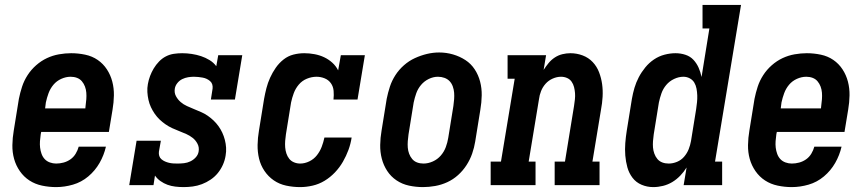

<svg xmlns="http://www.w3.org/2000/svg" viewBox="-20 -755 3540 783"><path d="M209 8Q180 8 151.5 2Q123 -4 100 -19Q77 -34 61 -57Q45 -80 37.5 -107Q30 -134 30.5 -163.5Q31 -193 36 -222L57 -352Q62 -377 70 -401.5Q78 -426 92.5 -448.5Q107 -471 127.5 -489Q148 -507 171.5 -518Q195 -529 220.5 -533.5Q246 -538 270 -538Q299 -538 327.5 -532Q356 -526 378.5 -510.5Q401 -495 416 -472Q431 -449 438 -422Q445 -395 444.5 -366Q444 -337 439 -308L424 -217H148L146 -207Q144 -193 143 -179.5Q142 -166 143.5 -153Q145 -140 149.5 -127.5Q154 -115 162.5 -106Q171 -97 183.5 -92.5Q196 -88 209 -88Q224 -88 239 -92Q254 -96 267 -105Q280 -114 288.5 -128Q297 -142 301 -157H412Q404 -122 386 -90.5Q368 -59 340 -35.5Q312 -12 277.5 -2Q243 8 209 8ZM164 -313H328L329 -323Q331 -337 332 -350.5Q333 -364 332 -377Q331 -390 326.5 -402Q322 -414 314 -423.5Q306 -433 294 -437.5Q282 -442 268 -442Q249 -442 230 -433.5Q211 -425 198 -409.5Q185 -394 178 -375Q171 -356 167 -337Z M729 8Q712 8 695 6Q678 4 663 -1.5Q648 -7 634.5 -16.5Q621 -26 612 -39L606 0H507L537 -181H636L628 -136Q627 -127 629.5 -119Q632 -111 638.5 -105.5Q645 -100 653 -96.5Q661 -93 669.5 -91Q678 -89 687 -88.5Q696 -88 704 -88Q717 -88 730.5 -89.5Q744 -91 756.5 -97Q769 -103 778.5 -113.5Q788 -124 790 -137Q793 -154 785.5 -168.5Q778 -183 766 -192.5Q754 -202 739.5 -208.5Q725 -215 710.5 -220.5Q696 -226 682 -232.5Q668 -239 655 -248Q642 -257 631 -267.5Q620 -278 611 -291Q602 -304 595.5 -318Q589 -332 585.5 -347.5Q582 -363 581 -379.5Q580 -396 583 -412Q586 -429 592 -445Q598 -461 607 -476Q616 -491 628.5 -504Q641 -517 656.5 -525Q672 -533 689 -535.5Q706 -538 723 -538Q742 -538 762 -535Q782 -532 800 -526Q818 -520 834.5 -510Q851 -500 862 -485L870 -530H968L938 -349H840L847 -394Q848 -403 845.5 -411Q843 -419 836.5 -424.5Q830 -430 822.5 -433.5Q815 -437 806.5 -438.5Q798 -440 789 -441Q780 -442 771 -442Q759 -442 747 -440Q735 -438 723.5 -432.5Q712 -427 703.5 -416.5Q695 -406 693 -394Q690 -377 697.5 -363Q705 -349 716.5 -339Q728 -329 742.5 -322.5Q757 -316 771.5 -310Q786 -304 800 -298Q814 -292 827 -283Q840 -274 851 -263.5Q862 -253 871 -240.5Q880 -228 886.5 -214Q893 -200 897 -184.5Q901 -169 902 -153Q903 -137 900 -120Q897 -101 889 -83Q881 -65 868.5 -49.5Q856 -34 839 -22.5Q822 -11 803.5 -4Q785 3 766 5.5Q747 8 729 8Z M1204 8Q1175 8 1147 2Q1119 -4 1096.5 -19.5Q1074 -35 1058.5 -58Q1043 -81 1036.5 -108Q1030 -135 1030.5 -164Q1031 -193 1036 -222L1057 -352Q1061 -374 1066.5 -395.5Q1072 -417 1081.5 -438Q1091 -459 1104.5 -478.5Q1118 -498 1136.5 -512.5Q1155 -527 1177 -532.5Q1199 -538 1221 -538Q1242 -538 1263 -534Q1284 -530 1302 -521.5Q1320 -513 1335 -499.5Q1350 -486 1359 -468L1370 -530H1468L1438 -349H1340Q1342 -367 1340.5 -384.5Q1339 -402 1329.5 -415.5Q1320 -429 1304 -435.5Q1288 -442 1271 -442Q1251 -442 1231.5 -434Q1212 -426 1198.5 -410Q1185 -394 1178 -375Q1171 -356 1167 -337L1146 -207Q1144 -194 1143 -180.5Q1142 -167 1143 -154Q1144 -141 1148 -129Q1152 -117 1159.5 -107.5Q1167 -98 1179 -93Q1191 -88 1204 -88Q1223 -88 1241.5 -97Q1260 -106 1272.5 -122Q1285 -138 1292 -156.5Q1299 -175 1303 -194H1414Q1410 -168 1401 -143.5Q1392 -119 1378.5 -95.5Q1365 -72 1346 -52Q1327 -32 1304 -18Q1281 -4 1255 2Q1229 8 1204 8Z M1705 8Q1676 8 1648 2Q1620 -4 1597 -19.5Q1574 -35 1559 -58Q1544 -81 1537 -108Q1530 -135 1530.5 -164Q1531 -193 1536 -222L1557 -352Q1562 -377 1570 -401.5Q1578 -426 1592.5 -448.5Q1607 -471 1627.5 -489Q1648 -507 1672 -518Q1696 -529 1721 -535Q1746 -541 1771 -541Q1800 -541 1827.5 -533Q1855 -525 1878 -510Q1901 -495 1916 -472Q1931 -449 1938 -422Q1945 -395 1944.5 -366Q1944 -337 1939 -308L1918 -178Q1914 -153 1905.5 -128.5Q1897 -104 1882.5 -81.5Q1868 -59 1848 -41Q1828 -23 1804 -12Q1780 -1 1754.5 3.5Q1729 8 1705 8ZM1707 -88Q1726 -88 1745 -96.5Q1764 -105 1777.5 -120.5Q1791 -136 1798 -155Q1805 -174 1808 -193L1829 -323Q1831 -337 1832 -350.5Q1833 -364 1832 -377Q1831 -390 1826.5 -402.5Q1822 -415 1813.5 -424Q1805 -433 1792.5 -437.5Q1780 -442 1766 -442Q1747 -442 1728.5 -433Q1710 -424 1697 -408.5Q1684 -393 1677.5 -374.5Q1671 -356 1667 -337L1646 -207Q1644 -193 1643 -179.5Q1642 -166 1643 -153Q1644 -140 1648.5 -128Q1653 -116 1661 -106.5Q1669 -97 1681 -92.5Q1693 -88 1707 -88Z M1981 0V-96H2023L2079 -434H2050V-530H2207L2197 -470Q2206 -484 2217 -497.5Q2228 -511 2242.5 -520.5Q2257 -530 2273.5 -534Q2290 -538 2306 -538Q2332 -538 2356 -529Q2380 -520 2397 -502Q2414 -484 2423 -460.5Q2432 -437 2435.5 -412Q2439 -387 2437.5 -360.5Q2436 -334 2431 -308L2396 -96H2425V0H2242V-96H2284L2321 -323Q2323 -336 2324.5 -349.5Q2326 -363 2325 -375.5Q2324 -388 2321 -400Q2318 -412 2311 -422Q2304 -432 2292.5 -437Q2281 -442 2268 -442Q2251 -442 2234 -434.5Q2217 -427 2205 -413.5Q2193 -400 2186.5 -383.5Q2180 -367 2178 -350L2136 -96H2164V0Z M2644 8Q2619 8 2596.5 -1.5Q2574 -11 2559.5 -30Q2545 -49 2538.5 -72.5Q2532 -96 2530 -121Q2528 -146 2530 -171.5Q2532 -197 2536 -222L2557 -352Q2561 -375 2567.5 -397Q2574 -419 2585 -440Q2596 -461 2611.5 -480Q2627 -499 2647 -512.5Q2667 -526 2690 -532Q2713 -538 2735 -538Q2756 -538 2775.5 -531.5Q2795 -525 2808 -511Q2821 -497 2829 -479Q2837 -461 2841 -441L2873 -639H2845V-735H3002L2896 -96H2925V0H2768L2780 -72Q2769 -54 2754 -38.5Q2739 -23 2721.5 -12.5Q2704 -2 2684 3Q2664 8 2644 8ZM2707 -88Q2724 -88 2741 -95Q2758 -102 2770 -116Q2782 -130 2788.5 -146.5Q2795 -163 2798 -180L2819 -310Q2821 -324 2822.5 -338Q2824 -352 2823.5 -366Q2823 -380 2820.5 -393.5Q2818 -407 2811.5 -418Q2805 -429 2793 -435.5Q2781 -442 2767 -442Q2748 -442 2729 -433Q2710 -424 2697 -408.5Q2684 -393 2677.5 -374.5Q2671 -356 2667 -337L2646 -207Q2644 -193 2643 -179.5Q2642 -166 2643 -153.5Q2644 -141 2648.5 -128.5Q2653 -116 2661 -106.5Q2669 -97 2681 -92.5Q2693 -88 2707 -88Z M3209 8Q3180 8 3151.5 2Q3123 -4 3100 -19Q3077 -34 3061 -57Q3045 -80 3037.5 -107Q3030 -134 3030.5 -163.5Q3031 -193 3036 -222L3057 -352Q3062 -377 3070 -401.5Q3078 -426 3092.5 -448.5Q3107 -471 3127.5 -489Q3148 -507 3171.5 -518Q3195 -529 3220.5 -533.5Q3246 -538 3270 -538Q3299 -538 3327.5 -532Q3356 -526 3378.5 -510.5Q3401 -495 3416 -472Q3431 -449 3438 -422Q3445 -395 3444.5 -366Q3444 -337 3439 -308L3424 -217H3148L3146 -207Q3144 -193 3143 -179.5Q3142 -166 3143.5 -153Q3145 -140 3149.5 -127.5Q3154 -115 3162.5 -106Q3171 -97 3183.5 -92.5Q3196 -88 3209 -88Q3224 -88 3239 -92Q3254 -96 3267 -105Q3280 -114 3288.5 -128Q3297 -142 3301 -157H3412Q3404 -122 3386 -90.5Q3368 -59 3340 -35.5Q3312 -12 3277.5 -2Q3243 8 3209 8ZM3164 -313H3328L3329 -323Q3331 -337 3332 -350.5Q3333 -364 3332 -377Q3331 -390 3326.5 -402Q3322 -414 3314 -423.5Q3306 -433 3294 -437.5Q3282 -442 3268 -442Q3249 -442 3230 -433.5Q3211 -425 3198 -409.5Q3185 -394 3178 -375Q3171 -356 3167 -337Z"/></svg>

Font: Iosevka Slab Oblique
Style: Bold
Weight: 700
Italic angle: -9°
Monospace: yes
Designer: Belleve Invis
Foundry: Belleve Invis
Version: Version 11.1.1; ttfautohint (v1.8.3)